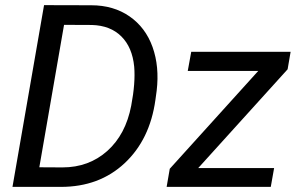

<svg xmlns="http://www.w3.org/2000/svg" viewBox="-20 -731 1167 751"><path d="M28.8 0ZM28.8 0 152.3 -710.9 336.9 -710.4Q423.8 -710.4 486.6 -667Q549.3 -623.5 576.7 -547.1Q604 -470.7 592.8 -376L587.9 -340.3Q566.4 -185.1 467.3 -92.5Q368.2 0 218.3 0ZM230.5 -633.8 133.8 -76.7 224.1 -76.2Q327.6 -76.2 399.7 -140.6Q471.7 -205.1 493.2 -317.4Q510.3 -407.2 504.9 -470.2Q497.6 -545.9 454.6 -588.6Q411.6 -631.3 339.4 -633.3ZM755.4 -73.7H1052.2L1039.1 0H631.8L644 -70.8L990.2 -453.6H714.4L728 -528.3H1116.7L1105 -460Z"/></svg>

Font: Roboto
Style: Italic
Weight: 400
Italic angle: -12°
Designer: Google
Version: Version 2.134; 2016; ttfautohint (v1.6)